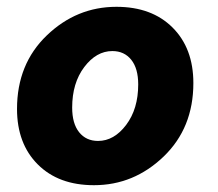

<svg xmlns="http://www.w3.org/2000/svg" viewBox="-20 -532 640 564"><path d="M256 12Q152 12 91 -49Q30 -110 30 -212Q30 -344 117.5 -428Q205 -512 322 -512Q426 -512 487 -451Q548 -390 548 -288Q548 -156 460.5 -72Q373 12 256 12ZM268 -118Q315 -118 350.5 -165Q386 -212 386 -284Q386 -331 365.5 -356.5Q345 -382 310 -382Q263 -382 227.5 -335Q192 -288 192 -216Q192 -169 212.5 -143.5Q233 -118 268 -118Z"/></svg>

Font: TypoPRO Source Code Pro
Style: Italic
Weight: 900
Italic angle: -11°
Monospace: yes
Designer: Paul D. Hunt, Teo Tuominen
Foundry: Adobe Systems Incorporated
Version: Version 1.030;PS 1.0;hotconv 1.0.84;makeotf.lib2.5.63406